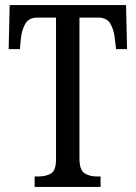

<svg xmlns="http://www.w3.org/2000/svg" viewBox="-20 -734 534 754"><path d="M116 0V-41H131Q160 -41 180 -52.5Q200 -64 200 -108V-665H127Q93 -665 79 -640Q65 -615 62 -582L58 -541H14L18 -714H475L479 -541H436L431 -582Q428 -615 414 -640Q400 -665 365 -665H292V-113Q292 -66 312 -53.5Q332 -41 360 -41H375V0Z"/></svg>

Font: Noto Serif Thai ExtraCondensed
Style: Regular
Weight: 400
Width: 2
Designer: Monotype Design Team
Foundry: Monotype Imaging Inc.
Version: Version 2.002; ttfautohint (v1.8.4.7-5d5b)